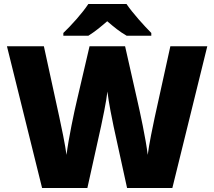

<svg xmlns="http://www.w3.org/2000/svg" viewBox="-20 -998 1079 967"><path d="M617 -978H425C395 -932 337 -868 299 -832V-818H425C460 -840 485 -861 520 -891C555 -861 583 -838 618 -818H742V-832C708 -866 648 -932 617 -978ZM1024 -765H838L759 -406C751 -370 730 -267 724 -218C715 -296 684 -439 671 -495L610 -765H431L368 -495C354 -437 325 -299 315 -218C309 -265 287 -372 279 -407L201 -765H15L192 -51H420L489 -362C494 -385 516 -488 521 -537C526 -488 547 -385 552 -362L620 -51H848Z"/></svg>

Font: Noto Sans Tamil UI Black
Style: Regular
Weight: 900
Designer: Jelle Bosma - Monotype Design Team
Foundry: Monotype Imaging Inc.
Version: Version 2.004